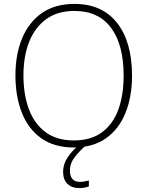

<svg xmlns="http://www.w3.org/2000/svg" viewBox="-20 -745 755 983"><path d="M656 -358Q656 -250 622.5 -167Q589 -84 522.5 -37Q456 10 357 10Q258 10 191.5 -37Q125 -84 92 -167.5Q59 -251 59 -359Q59 -467 93.5 -549.5Q128 -632 195 -678.5Q262 -725 361 -725Q503 -725 579.5 -627.5Q656 -530 656 -358ZM100 -359Q100 -261 128 -186Q156 -111 213 -68.5Q270 -26 358 -26Q446 -26 502.5 -68Q559 -110 586 -184.5Q613 -259 613 -358Q613 -515 549 -602Q485 -689 361 -689Q274 -689 216 -646.5Q158 -604 129 -530Q100 -456 100 -359ZM338 128Q338 186 389 186Q403 186 415 183.5Q427 181 435 179V209Q426 213 413.5 215.5Q401 218 385 218Q348 218 325.5 196.5Q303 175 303 133Q303 96 327 59.5Q351 23 396 -12L419 0Q387 28 362.5 59.5Q338 91 338 128Z"/></svg>

Font: Noto Sans Disp ExtLt
Style: Regular
Weight: 200
Designer: Monotype Design Team
Foundry: Monotype Imaging Inc.
Version: Version 2.000;GOOG;noto-source:20170915:90ef993387c0